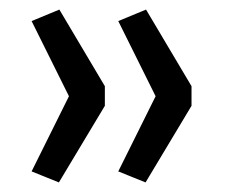

<svg xmlns="http://www.w3.org/2000/svg" viewBox="-20 -466 481 401"><path d="M103 -85 46 -108 124 -265 46 -422 104 -446 199 -286V-245ZM284 -85 227 -108 305 -265 227 -422 285 -446 380 -286V-245Z"/></svg>

Font: Nunito Sans 12pt ExtraLight 12pt
Style: Regular
Weight: 400
Version: Version 3.101;gftools[0.9.27]